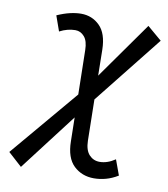

<svg xmlns="http://www.w3.org/2000/svg" viewBox="-81 -772 749 856"><g transform="rotate(10 293.5 -343.5)"><path d="M71.3 16.1 8.8 -40.5 267.1 -346.2 263.2 -546.4Q262.7 -587.4 245.8 -606.9Q229 -626.5 205.1 -626.5Q169.4 -626.5 133.8 -607.9L109.4 -676.8Q141.6 -690.9 168.2 -697Q194.8 -703.1 217.8 -703.1Q267.6 -703.1 302 -668.9Q336.4 -634.8 337.9 -562L339.8 -444.3L522 -701.7L587.4 -646L341.8 -336.9L345.2 -150.4Q346.2 -107.9 365.2 -87.4Q384.3 -66.9 412.6 -66.9Q447.3 -66.9 482.9 -90.8L508.3 -21.5Q481 -4.9 454.1 2.4Q427.2 9.8 399.9 9.8Q345.7 9.8 308.8 -25.1Q272 -60.1 271 -134.8L269 -242.7Z"/></g></svg>

Font: CaskaydiaCove NFP SemiLight
Style: Italic
Weight: 350
Italic angle: -10°
Designer: Aaron Bell
Foundry: Saja Typeworks
Version: Version 2111.001; VTT 6.35;Nerd Fonts 3.1.1